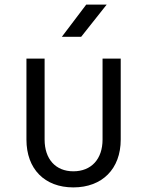

<svg xmlns="http://www.w3.org/2000/svg" viewBox="-20 -805 640 835"><path d="M249 -645H333L444 -785H355ZM299 10C424 10 505 -70 505 -198V-550H426V-198C426 -113 377 -60 299 -60C222 -60 174 -113 174 -198V-550H95V-198C95 -70 174 10 299 10Z"/></svg>

Font: JetBrains Mono Light
Style: Regular
Weight: 336
Monospace: yes
Designer: Philipp Nurullin, Konstantin Bulenkov
Foundry: JetBrains
Version: Version 2.305